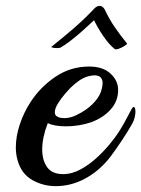

<svg xmlns="http://www.w3.org/2000/svg" viewBox="-20 -625 482 655"><path d="M267 -14Q221 10 170 10Q127 10 90 -11Q53 -32 40 -78Q34 -99 34 -122Q34 -160 47.5 -200.5Q61 -241 83 -275Q117 -328 169 -363Q221 -398 284 -398Q331 -398 357 -374Q383 -350 383 -318Q383 -280 357.5 -251.5Q332 -223 291 -208Q271 -201 248.5 -197.5Q226 -194 206 -194Q165 -194 143 -205Q124 -156 124 -115Q124 -78 141 -54.5Q158 -31 195 -31Q226 -31 256.5 -48Q287 -65 313.5 -90Q340 -115 358 -138Q372 -155 382 -170Q392 -185 403 -204.5Q414 -224 429 -253Q433 -260 436 -260Q442 -260 442 -244Q442 -235 439.5 -224.5Q437 -214 431 -203Q417 -178 397.5 -148.5Q378 -119 358 -92Q340 -68 317 -48Q294 -28 267 -14ZM176 -227Q181 -224 187 -223Q193 -222 199 -222Q219 -222 239 -231.5Q259 -241 273 -251Q296 -267 312 -289Q328 -311 330 -339Q331 -351 324.5 -359.5Q318 -368 302 -368Q294 -368 282 -365Q266 -361 250 -350Q234 -339 219 -324Q214 -319 201.5 -304.5Q189 -290 178 -272.5Q167 -255 167 -242Q167 -231 176 -227ZM371 -458Q352 -473 332 -502.5Q312 -532 301 -556Q288 -544 266 -524Q244 -504 222 -487Q200 -470 187 -463Q186 -462 182 -461.5Q178 -461 173 -461Q166 -461 160 -462.5Q154 -464 155 -465Q195 -497 231 -528Q267 -559 301 -595Q310 -605 320 -605Q330 -605 337 -593Q352 -561 370 -534.5Q388 -508 413 -477Q415 -475 406 -469Q397 -463 386 -459Q375 -455 371 -458Z"/></svg>

Font: Playball
Style: Regular
Weight: 400
Designer: Robert E. Leuschke
Foundry: Robert E. Leuschke
Version: Version 1.010